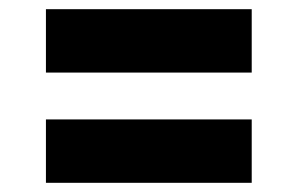

<svg xmlns="http://www.w3.org/2000/svg" viewBox="-20 -565 649 418"><path d="M80 -305H528V-167H80ZM80 -545H528V-407H80Z"/></svg>

Font: Exo ExtraBold
Style: Regular
Weight: 800
Designer: Natanael Gama
Foundry: Natanael Gama
Version: Version 1.500